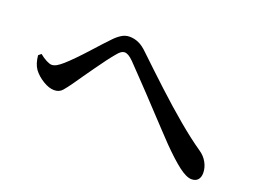

<svg xmlns="http://www.w3.org/2000/svg" viewBox="-84 -780 1167 878"><g transform="rotate(20 500.0 -341.0)"><path d="M904 -83Q879 -83 841 -112Q803 -141 748 -197Q730 -216 701.5 -246Q673 -276 640 -311.5Q607 -347 573.5 -382.5Q540 -418 511 -448Q482 -478 463 -498Q449 -512 438.5 -518Q428 -524 419 -524Q411 -524 402.5 -518.5Q394 -513 383 -499Q371 -485 352.5 -460.5Q334 -436 314 -407.5Q294 -379 275.5 -353Q257 -327 245 -309Q228 -285 213.5 -268Q199 -251 174 -251Q149 -251 119.5 -269Q90 -287 72 -311Q63 -324 58 -340Q53 -356 51 -376L64 -387Q81 -373 97.5 -364.5Q114 -356 124 -356Q135 -356 147.5 -363Q160 -370 177 -385Q195 -401 218.5 -425Q242 -449 266 -475.5Q290 -502 310.5 -524.5Q331 -547 343 -559Q360 -577 378 -588Q396 -599 416 -599Q439 -599 460.5 -589.5Q482 -580 506 -556Q573 -492 641.5 -428.5Q710 -365 775 -310.5Q840 -256 894 -219Q918 -203 931.5 -178.5Q945 -154 945 -128Q945 -107 934.5 -95Q924 -83 904 -83Z"/></g></svg>

Font: Noto Serif HK ExtraLight SemiBold
Style: Regular
Weight: 600
Version: Version 2.002-H1;hotconv 1.1.0;makeotfexe 2.6.0